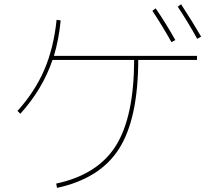

<svg xmlns="http://www.w3.org/2000/svg" viewBox="-20 -866 1040 916"><path d="M919.9 -599.6V-580.1H639.6Q638.7 -298.8 547.9 -156.2Q457 -13.7 252 30.3L248 9.8Q445.3 -32.2 532.2 -169.9Q619.1 -307.6 620.1 -580.1H230.5Q183.6 -441.4 77.1 -323.2L63.5 -336.9Q146.5 -428.7 191.4 -533.2Q236.3 -637.7 250 -771.5L269.5 -768.6Q260.7 -677.7 237.3 -599.6ZM707 -814.5 722.7 -826.2Q771.5 -754.9 816.4 -674.8L797.9 -665Q757.8 -737.3 707 -814.5ZM828.1 -834 843.8 -845.7Q897.5 -763.7 939.5 -691.4L920.9 -680.7Q880.9 -753.9 828.1 -834Z"/></svg>

Font: Mgen+ 1m thin
Style: Regular
Weight: 100
Designer: [Source Han Sans]
Ryoko NISHIZUKA  (kana & ideographs); Paul D. Hunt (Latin, Greek & Cyrillic); Wenlong ZHANG  (bopomofo
Version: Version 1.059.20150602